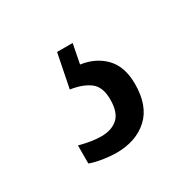

<svg xmlns="http://www.w3.org/2000/svg" viewBox="-70 -86 403 395"><g transform="rotate(-30 131.5 111.5)"><path d="M106 232Q94 232 76.5 229.5Q59 227 45 222V179Q75 187 96 187Q121 187 135.5 174Q150 161 150 130Q150 100 133 87.5Q116 75 88 71L104 -9H141L132 37Q167 42 188.5 64.5Q210 87 210 128Q210 180 181.5 206Q153 232 106 232Z"/></g></svg>

Font: Noto Serif Tamil ExtraCondensed
Style: Regular
Weight: 400
Width: 2
Designer: Indian Type Foundry, Tom Grace, and the Monotype Design Team
Foundry: Monotype Imaging Inc.
Version: Version 2.004; ttfautohint (v1.8.4.7-5d5b)